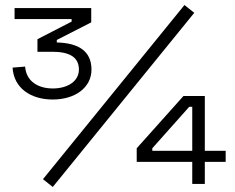

<svg xmlns="http://www.w3.org/2000/svg" viewBox="-20 -732 936 764"><path d="M190 -336C278 -336 344 -383 344 -455C344 -529 292 -561 206 -563V-573L343 -643V-700H38V-656H265V-646L129 -576V-526H188C256 -526 294 -505 294 -455C294 -410 251 -380 190 -380C131 -380 84 -409 80 -467L30 -463C35 -380 104 -336 190 -336ZM151 -19 190 12 753 -681 714 -712ZM524 -88H745V0H795V-88H878V-132H795V-350H710L524 -142ZM586 -132V-142L733 -307H745V-132Z"/></svg>

Font: Meta Space Light
Style: Regular
Weight: 300
Designer: Meta Pool / Florian Karsten
Foundry: Meta Pool / Florian Karsten
Version: Version 2.000;Glyphs 3.1.1 (3137)